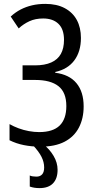

<svg xmlns="http://www.w3.org/2000/svg" viewBox="-20 -744 510 987"><path d="M207 117Q207 89 193 61.5Q179 34 147 0H205Q235 23 255.5 57.5Q276 92 276 129Q276 174 252.5 198.5Q229 223 183 223Q169 223 156.5 221Q144 219 133 215V158Q138 161 147.5 162.5Q157 164 167 164Q186 164 196.5 152.5Q207 141 207 117ZM396 -549Q396 -479 362 -433.5Q328 -388 264 -374V-370Q336 -361 373 -316.5Q410 -272 410 -197Q410 -135 385.5 -88Q361 -41 312 -15.5Q263 10 188 10Q143 10 103 2Q63 -6 29 -23V-106Q50 -94 75.5 -84.5Q101 -75 128.5 -70Q156 -65 181 -65Q252 -65 286.5 -98.5Q321 -132 321 -199Q321 -269 280.5 -301Q240 -333 161 -333H96V-408H160Q210 -408 243.5 -423Q277 -438 293 -467Q309 -496 309 -539Q309 -594 280.5 -621.5Q252 -649 202 -649Q162 -649 131.5 -635Q101 -621 76 -598L35 -659Q59 -681 86 -695Q113 -709 144.5 -716.5Q176 -724 213 -724Q272 -724 313 -702Q354 -680 375 -641Q396 -602 396 -549Z"/></svg>

Font: Noto Sans Display Condensed
Style: Regular
Weight: 400
Width: 3
Designer: Monotype Design Team
Foundry: Monotype Imaging Inc.
Version: Version 2.003